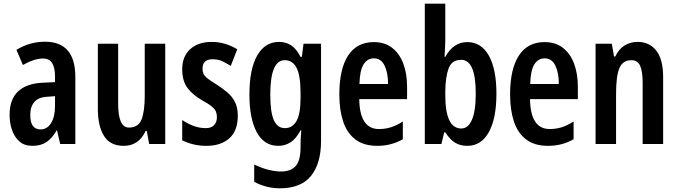

<svg xmlns="http://www.w3.org/2000/svg" viewBox="-20 -780 3672 1040"><path d="M224 -554Q388 -554 388 -363V0H306L289 -74H287Q263 -32 232.5 -11Q202 10 156 10Q112 10 85 -14Q58 -38 45 -76Q32 -114 32 -158Q32 -242 78 -285Q124 -328 211 -332L278 -335V-366Q278 -413 262.5 -438Q247 -463 213 -463Q166 -463 104 -428L69 -510Q141 -554 224 -554ZM237 -256Q190 -254 167 -228.5Q144 -203 144 -158Q144 -116 158.5 -97.5Q173 -79 200 -79Q235 -79 256.5 -113Q278 -147 278 -207V-259Z M875 -543V0H788L775 -71H769Q732 10 650 10Q577 10 543.5 -43.5Q510 -97 510 -189V-543H620V-218Q620 -89 678 -89Q729 -89 746.5 -132.5Q764 -176 764 -261V-543Z M1268 -154Q1268 -71 1222 -30.5Q1176 10 1098 10Q1060 10 1027.5 2Q995 -6 967 -20V-130Q992 -112 1025.5 -99Q1059 -86 1095 -86Q1124 -86 1139.5 -102Q1155 -118 1155 -146Q1155 -161 1150 -174.5Q1145 -188 1128 -202.5Q1111 -217 1076 -236Q1022 -267 994.5 -305Q967 -343 967 -405Q967 -474 1010 -513.5Q1053 -553 1127 -553Q1200 -553 1265 -513L1230 -423Q1206 -438 1184 -448.5Q1162 -459 1131 -459Q1077 -459 1077 -408Q1077 -392 1082.5 -380Q1088 -368 1105 -354.5Q1122 -341 1155 -321Q1186 -301 1212 -279Q1238 -257 1253 -227Q1268 -197 1268 -154Z M1492 -553Q1527 -553 1555.5 -535.5Q1584 -518 1608 -472H1615L1624 -543H1719V-17Q1719 106 1664.5 173Q1610 240 1496 240Q1423 240 1357 205V111Q1398 131 1435.5 140Q1473 149 1502 149Q1554 149 1581 120Q1608 91 1608 17V7Q1608 -33 1612 -74H1608Q1583 -27 1553 -8.5Q1523 10 1487 10Q1411 10 1371 -63.5Q1331 -137 1331 -268Q1331 -405 1373 -479Q1415 -553 1492 -553ZM1522 -454Q1444 -454 1444 -267Q1444 -174 1463 -130Q1482 -86 1523 -86Q1564 -86 1586 -124.5Q1608 -163 1608 -250V-274Q1608 -371 1586.5 -412.5Q1565 -454 1522 -454Z M2005 -552Q2064 -552 2104 -521Q2144 -490 2164.5 -435.5Q2185 -381 2185 -310V-243H1926Q1928 -81 2033 -81Q2066 -81 2097 -90.5Q2128 -100 2162 -122V-26Q2131 -8 2096.5 1Q2062 10 2024 10Q1950 10 1904.5 -25Q1859 -60 1838.5 -122.5Q1818 -185 1818 -268Q1818 -406 1865.5 -479Q1913 -552 2005 -552ZM2005 -464Q1970 -464 1949.5 -431.5Q1929 -399 1927 -325H2082Q2082 -386 2063 -425Q2044 -464 2005 -464Z M2392 -560Q2392 -545 2390.5 -521Q2389 -497 2388 -472H2392Q2436 -552 2511 -552Q2586 -552 2627.5 -479.5Q2669 -407 2669 -272Q2669 -139 2628 -64.5Q2587 10 2511 10Q2474 10 2446 -6.5Q2418 -23 2392 -63H2386L2371 0H2281V-760H2392ZM2478 -456Q2427 -456 2410 -409.5Q2393 -363 2392 -286V-264Q2392 -84 2479 -84Q2515 -84 2536 -130.5Q2557 -177 2557 -274Q2557 -456 2478 -456Z M2930 -552Q2989 -552 3029 -521Q3069 -490 3089.5 -435.5Q3110 -381 3110 -310V-243H2851Q2853 -81 2958 -81Q2991 -81 3022 -90.5Q3053 -100 3087 -122V-26Q3056 -8 3021.5 1Q2987 10 2949 10Q2875 10 2829.5 -25Q2784 -60 2763.5 -122.5Q2743 -185 2743 -268Q2743 -406 2790.5 -479Q2838 -552 2930 -552ZM2930 -464Q2895 -464 2874.5 -431.5Q2854 -399 2852 -325H3007Q3007 -386 2988 -425Q2969 -464 2930 -464Z M3433 -553Q3499 -553 3535.5 -505Q3572 -457 3572 -363V0H3461V-333Q3461 -393 3447.5 -423.5Q3434 -454 3400 -454Q3354 -454 3335.5 -412Q3317 -370 3317 -270V0H3206V-543H3294L3306 -474H3313Q3331 -514 3363 -533.5Q3395 -553 3433 -553Z"/></svg>

Font: Noto Sans Tamil ExtraCondensed SemiBold
Style: Regular
Weight: 600
Width: 2
Designer: Jelle Bosma - Monotype Design Team
Foundry: Monotype Imaging Inc.
Version: Version 2.004; ttfautohint (v1.8.4.7-5d5b)